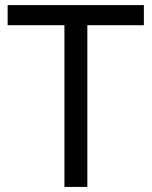

<svg xmlns="http://www.w3.org/2000/svg" viewBox="-20 -734 596 754"><path d="M323 0H233V-635H10V-714H545V-635H323Z"/></svg>

Font: Noto Sans Cham
Style: Regular
Weight: 400
Designer: Monotype Design Team
Foundry: Monotype Imaging Inc.
Version: Version 2.002